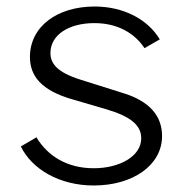

<svg xmlns="http://www.w3.org/2000/svg" viewBox="-20 -560 566 590"><path d="M268 10C388 10 478 -52 478 -142C478 -201 443 -249 355 -275L228 -315C154 -338 135 -366 135 -397C135 -454 193 -489 270 -489C341 -489 394 -458 424 -412L471 -439C434 -501 359 -540 271 -540C155 -540 72 -478 72 -385C72 -328 105 -282 205 -254L304 -225C380 -203 414 -176 414 -135C414 -80 348 -43 268 -43C186 -43 126 -81 92 -138L44 -110C78 -40 163 10 268 10Z"/></svg>

Font: 18Franklin Light
Style: Regular
Weight: 300
Designer: Pablo Impallari, Rodrigo Fuenzalida (Modified by Dan O. Williams)
Version: Version 0.025;PS 000.025;hotconv 1.0.88;makeotf.lib2.5.64775